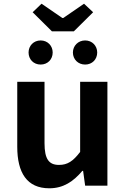

<svg xmlns="http://www.w3.org/2000/svg" viewBox="-20 -1001 677 1035"><path d="M260 -832H378L482 -935L433 -981L321 -904H316L204 -981L156 -935ZM199 -653C237 -653 264 -681 264 -718C264 -754 237 -783 199 -783C161 -783 134 -754 134 -718C134 -681 161 -653 199 -653ZM439 -653C477 -653 504 -681 504 -718C504 -754 477 -783 439 -783C401 -783 373 -754 373 -718C373 -681 401 -653 439 -653ZM246 14C322 14 376 -23 424 -80H428L439 0H559V-560H412V-182C374 -132 344 -112 298 -112C244 -112 220 -143 220 -229V-560H73V-210C73 -70 125 14 246 14Z"/></svg>

Font: Noto Sans JP
Style: Bold
Weight: 700
Designer: Ryoko NISHIZUKA  (kana, bopomofo & ideographs); Paul D. Hunt (Latin, Greek & Cyrillic); Sandoll Communications , Soo-you
Foundry: Adobe
Version: Version 2.002;hotconv 1.0.116;makeotfexe 2.5.65601